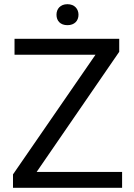

<svg xmlns="http://www.w3.org/2000/svg" viewBox="-20 -896 641 916"><path d="M562.5 -75.7H154.8L548.8 -648.9V-710.9H49.3V-634.8H435.5L42 -64V0H562.5ZM249.5 -825.7C249.5 -796.9 267.6 -775.9 301.8 -775.9C335.4 -775.9 354.5 -796.9 354.5 -825.7C354.5 -853.5 335.4 -876 301.8 -876C267.6 -876 249.5 -853.5 249.5 -825.7Z"/></svg>

Font: Bert Sans
Style: Regular
Weight: 400
Designer: Christian Robertson (Google), Cristiano Sobral
Foundry: Google, Cristiano Sobral
Version: Version 3.101